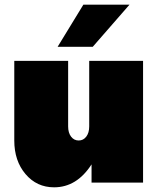

<svg xmlns="http://www.w3.org/2000/svg" viewBox="-20 -780 682 820"><path d="M211 20Q137 20 89 -36.5Q41 -93 41 -180V-520H271V-240Q271 -213 283.5 -196.5Q296 -180 316 -180Q336 -180 348.5 -196.5Q361 -213 361 -240V-520H591V0H371V-78Q308 20 211 20ZM336 -760H533L376 -580H226Z"/></svg>

Font: Metropolitano Black
Style: Regular
Weight: 900
Designer: Fonts by Alex Slobzheninov & Chris M. Simpson / Changes by Cristiano Sobral
Foundry: Fonts by Alex Slobzheninov & Chris M. Simpson / Changes by Cristiano Sobral
Version: Version 1.00;August 30, 2020;FontCreator 13.0.0.2681 64-bit